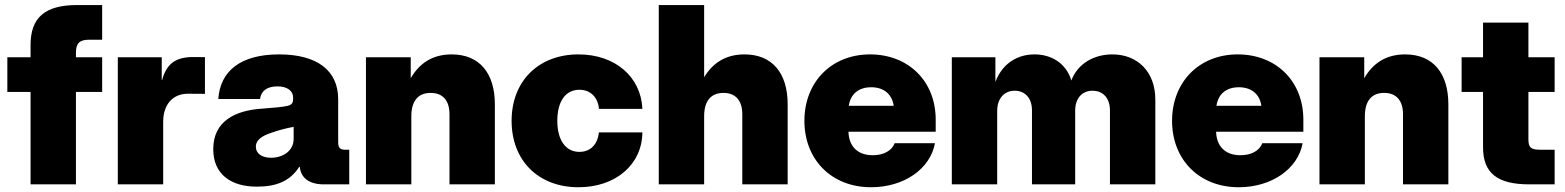

<svg xmlns="http://www.w3.org/2000/svg" viewBox="-20 -748 6348 779"><path d="M104 -565.9V-515.6H9.8V-375H104V0H288.1V-375H394.5V-515.6H288.1V-534.2C288.1 -572.3 302.7 -586.9 341.8 -586.9H394.5V-727.5H292.5C163.1 -727.5 104 -677.2 104 -565.9Z M458 0H642.1V-253.9C642.1 -324.7 681.6 -367.7 742.2 -367.7L811.5 -367.2V-516.1L764.2 -516.6C693.8 -516.6 656.2 -490.7 637.7 -423.3H636.2V-515.6H458Z M1021.5 9.3C1101.1 9.3 1156.7 -12.7 1194.3 -71.3H1196.3C1200.7 -25.4 1235.4 0 1293.9 0H1397V-140.6H1378.4C1359.9 -140.6 1352.1 -149.4 1352.1 -170.4V-345.7C1352.1 -461.4 1267.6 -527.3 1112.3 -527.3C958 -527.3 873.5 -461.4 865.7 -346.2H1035.2C1038.6 -378.9 1063.5 -397.5 1105.5 -397.5C1145 -397.5 1169.4 -380.4 1169.4 -350.6C1169.4 -334.5 1167.5 -323.7 1147.9 -318.8C1129.4 -314 1084.5 -310.1 1042 -307.1C934.6 -299.8 845.2 -256.8 845.2 -142.6C845.2 -40.5 918 9.3 1021.5 9.3ZM1079.6 -107.9C1043.5 -107.9 1018.1 -124.5 1018.1 -152.8C1018.1 -181.6 1046.4 -197.8 1078.6 -208.5C1108.9 -219.2 1137.7 -227.1 1171.4 -233.4V-184.1C1171.4 -135.7 1127.4 -107.9 1079.6 -107.9Z M1648.9 -276.4C1648.9 -340.3 1678.2 -371.1 1727.1 -371.1C1776.4 -371.1 1803.7 -340.3 1803.7 -284.7V0H1987.8V-324.7C1987.8 -450.2 1926.3 -527.3 1812.5 -527.3C1732.9 -527.3 1680.7 -489.7 1646.5 -430.7V-515.6H1464.8V0H1648.9Z M2327.1 11.7C2478.5 11.7 2585 -80.6 2586.4 -210.9H2409.7C2405.3 -162.6 2376 -131.8 2330.6 -131.8C2274.9 -131.8 2241.2 -179.7 2241.2 -257.8C2241.2 -336.4 2274.4 -383.8 2330.6 -383.8C2376 -383.8 2405.8 -353.5 2410.2 -306.2H2586.4C2580.6 -437 2475.1 -527.3 2327.1 -527.3C2164.6 -527.3 2055.7 -418.5 2055.7 -257.8C2055.7 -96.7 2164.1 11.7 2327.1 11.7Z M2836.9 -276.4C2836.9 -340.3 2866.2 -371.1 2915 -371.1C2964.4 -371.1 2991.7 -340.3 2991.7 -284.7V0H3175.8V-324.7C3175.8 -450.2 3114.3 -527.3 3000.5 -527.3C2922.9 -527.3 2871.1 -491.2 2836.9 -434.6V-727.5H2652.8V0H2836.9Z M3514.2 11.7C3647.5 11.7 3754.4 -62.5 3773.4 -167H3609.9C3598.6 -136.7 3565.4 -118.2 3521 -118.2C3460 -118.2 3424.3 -153.8 3422.4 -213.4H3776.4V-262.7C3776.4 -418 3666.5 -527.3 3509.8 -527.3C3354 -527.3 3243.7 -415.5 3243.7 -257.8C3243.7 -100.1 3354 11.7 3514.2 11.7ZM3423.8 -318.8C3430.7 -366.2 3463.4 -394 3514.6 -394C3565.9 -394 3599.1 -366.2 3606 -318.8Z M3841.8 0H4025.9V-297.9C4025.9 -348.6 4054.7 -379.9 4096.7 -379.9C4139.6 -379.9 4167 -349.1 4167 -300.8V0H4342.3V-299.3C4342.3 -348.1 4369.6 -379.9 4412.6 -379.9C4455.1 -379.9 4483.4 -350.1 4483.4 -300.3V0H4667.5V-344.2C4667.5 -456.5 4595.7 -527.3 4493.2 -527.3C4419.9 -527.3 4353 -491.2 4326.7 -421.4C4305.7 -491.7 4245.6 -527.3 4177.2 -527.3C4109.4 -527.3 4047.4 -492.2 4018.6 -415.5V-515.6H3841.8Z M5005.9 11.7C5139.2 11.7 5246.1 -62.5 5265.1 -167H5101.6C5090.3 -136.7 5057.1 -118.2 5012.7 -118.2C4951.7 -118.2 4916 -153.8 4914.1 -213.4H5268.1V-262.7C5268.1 -418 5158.2 -527.3 5001.5 -527.3C4845.7 -527.3 4735.4 -415.5 4735.4 -257.8C4735.4 -100.1 4845.7 11.7 5005.9 11.7ZM4915.5 -318.8C4922.4 -366.2 4955.1 -394 5006.3 -394C5057.6 -394 5090.8 -366.2 5097.7 -318.8Z M5517.6 -276.4C5517.6 -340.3 5546.9 -371.1 5595.7 -371.1C5645 -371.1 5672.4 -340.3 5672.4 -284.7V0H5856.4V-324.7C5856.4 -450.2 5794.9 -527.3 5681.2 -527.3C5601.6 -527.3 5549.3 -489.7 5515.1 -430.7V-515.6H5333.5V0H5517.6Z M5997.1 -656.2V-515.6H5910.2V-375H5997.1V-150.4C5997.1 -45.9 6054.7 0 6185.1 0H6287.6V-140.6H6227.5C6190.9 -140.6 6181.2 -150.4 6181.2 -182.1V-375H6287.6V-515.6H6181.2V-656.2Z"/></svg>

Font: Raveo Display Display ExtraBold
Style: Regular
Weight: 800
Designer: Jakub Foglar, Rasmus Andersson (Inter)
Foundry: Jakubfoglar.com
Version: Version 1.100;Glyphs 3.2.3 (3260)